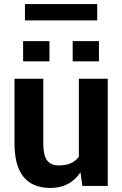

<svg xmlns="http://www.w3.org/2000/svg" viewBox="-20 -917 604 947"><path d="M459.5 -816.5H103V-897H459.5ZM468 -614.5H338.5V-714H468ZM224 -614.5H94V-714H224ZM229 10Q51.5 10 51.5 -209.5V-528.5H193.5V-208.5Q193.5 -152 211.8 -126.5Q230 -101 270.5 -101Q338 -101 369 -144V-528.5H511.5V0H386L377 -67Q325.5 10 229 10Z"/></svg>

Font: Roberto Sans
Style: Bold
Weight: 700
Designer: Google (font) & Cristiano Sobral (main changes)
Version: Version 1.000;October 12, 2021;FontCreator 14.0.0.2814 64-bi